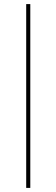

<svg xmlns="http://www.w3.org/2000/svg" viewBox="-20 -780 276 938"><path d="M128 138V-760H108V138Z"/></svg>

Font: IBM Plex Arabic Thin
Style: Regular
Weight: 100
Designer: Mike Abbink, Paul van der Laan, Pieter van Rosmalen, Wael Morcos, Khajak Apelian
Foundry: Bold Monday
Version: Version 1.0